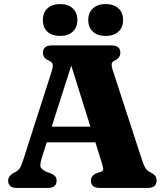

<svg xmlns="http://www.w3.org/2000/svg" viewBox="-20 -923 814 943"><path d="M258 -36Q258 0 215 0H63Q20 0 20 -36Q20 -56.5 44 -72L57.5 -79Q70.5 -86.5 77.8 -97.8Q85 -109 95.5 -142L233.5 -571.5Q241 -596 238.8 -607Q236.5 -618 218.5 -626Q191 -637.5 191 -664Q191 -700 234.5 -700H527.5Q571 -700 571 -664Q571 -638 543 -625.5Q530.5 -620 528.8 -610Q527 -600 533 -580.5L673 -151Q683.5 -117 692.5 -100.8Q701.5 -84.5 717.5 -77.5Q736 -68 742.5 -59Q749 -50 749 -36Q749 0 705.5 0H470Q426.5 0 426.5 -36Q426.5 -60 453.5 -72L476.5 -79.5Q488.5 -84.5 486.8 -95.2Q485 -106 478 -129.5L448.5 -224H209.5L188 -156.5Q177 -122.5 178.2 -107.5Q179.5 -92.5 209.5 -78.5L231 -71Q243.5 -65.5 250.8 -57.5Q258 -49.5 258 -36ZM234 -301H424L330 -601ZM275.5 -746.5Q236 -746.5 213.2 -767.2Q190.5 -788 190.5 -824.5Q190.5 -861 213.2 -882Q236 -903 275.5 -903Q314.5 -903 337.2 -882Q360 -861 360 -824.5Q360 -788.5 337.2 -767.5Q314.5 -746.5 275.5 -746.5ZM498.5 -746.5Q459.5 -746.5 436.5 -767.2Q413.5 -788 413.5 -824.5Q413.5 -861 436.5 -882Q459.5 -903 498.5 -903Q538.5 -903 561.5 -882Q584.5 -861 584.5 -824.5Q584.5 -788.5 561.5 -767.5Q538.5 -746.5 498.5 -746.5Z"/></svg>

Font: Fraunces 9pt S050
Style: Bold
Weight: 700
Version: Version 1.000; ttfautohint (v1.8.3)